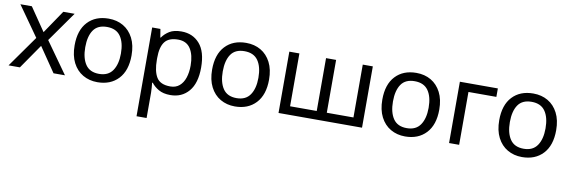

<svg xmlns="http://www.w3.org/2000/svg" viewBox="-55 -980 4907 1653"><g transform="rotate(10 2398.5 -153.0)"><path d="M9 0 203 -274 18 -536H118L256 -334L393 -536H492L307 -274L502 0H402L256 -214L108 0Z M786 10Q715 10 659 -22.5Q603 -55 571 -117.5Q539 -180 539 -269Q539 -402 606.5 -474Q674 -546 789 -546Q862 -546 917.5 -513.5Q973 -481 1005 -419Q1037 -357 1037 -268Q1037 -135 969 -62.5Q901 10 786 10ZM788 -63Q868 -63 906 -118.5Q944 -174 944 -268Q944 -364 906 -418.5Q868 -473 787 -473Q706 -473 669 -419Q632 -365 632 -269Q632 -174 669.5 -118.5Q707 -63 788 -63Z M1170 240V-536H1242L1254 -463H1258Q1282 -498 1321 -522Q1360 -546 1425 -546Q1524 -546 1584.5 -477Q1645 -408 1645 -269Q1645 -132 1584.5 -61Q1524 10 1424 10Q1362 10 1321.5 -13.5Q1281 -37 1258 -68H1252Q1254 -51 1256 -25Q1258 1 1258 20V240ZM1411 -63Q1459 -63 1490.5 -90Q1522 -117 1537.5 -163.5Q1553 -210 1553 -270Q1553 -362 1518 -417Q1483 -472 1409 -472Q1327 -472 1292.5 -426Q1258 -380 1258 -286V-269Q1258 -170 1290.5 -116.5Q1323 -63 1411 -63Z M1988 10Q1917 10 1861 -22.5Q1805 -55 1773 -117.5Q1741 -180 1741 -269Q1741 -402 1808.5 -474Q1876 -546 1991 -546Q2064 -546 2119.5 -513.5Q2175 -481 2207 -419Q2239 -357 2239 -268Q2239 -135 2171 -62.5Q2103 10 1988 10ZM1990 -63Q2070 -63 2108 -118.5Q2146 -174 2146 -268Q2146 -364 2108 -418.5Q2070 -473 1989 -473Q1908 -473 1871 -419Q1834 -365 1834 -269Q1834 -174 1871.5 -118.5Q1909 -63 1990 -63Z M2369 0V-536H2457V-74H2690V-536H2778V-74H3011V-536H3099V0Z M3476 10Q3405 10 3349 -22.5Q3293 -55 3261 -117.5Q3229 -180 3229 -269Q3229 -402 3296.5 -474Q3364 -546 3479 -546Q3552 -546 3607.5 -513.5Q3663 -481 3695 -419Q3727 -357 3727 -268Q3727 -135 3659 -62.5Q3591 10 3476 10ZM3478 -63Q3558 -63 3596 -118.5Q3634 -174 3634 -268Q3634 -364 3596 -418.5Q3558 -473 3477 -473Q3396 -473 3359 -419Q3322 -365 3322 -269Q3322 -174 3359.5 -118.5Q3397 -63 3478 -63Z M3860 0V-536H4192V-462H3948V0Z M4498 10Q4427 10 4371 -22.5Q4315 -55 4283 -117.5Q4251 -180 4251 -269Q4251 -402 4318.5 -474Q4386 -546 4501 -546Q4574 -546 4629.5 -513.5Q4685 -481 4717 -419Q4749 -357 4749 -268Q4749 -135 4681 -62.5Q4613 10 4498 10ZM4500 -63Q4580 -63 4618 -118.5Q4656 -174 4656 -268Q4656 -364 4618 -418.5Q4580 -473 4499 -473Q4418 -473 4381 -419Q4344 -365 4344 -269Q4344 -174 4381.5 -118.5Q4419 -63 4500 -63Z"/></g></svg>

Font: Noto Sans Living
Style: Regular
Weight: 400
Designer: Monotype Design Team
Foundry: Monotype Imaging Inc.
Version: Version 2.013; ttfautohint (v1.8.4.7-5d5b)